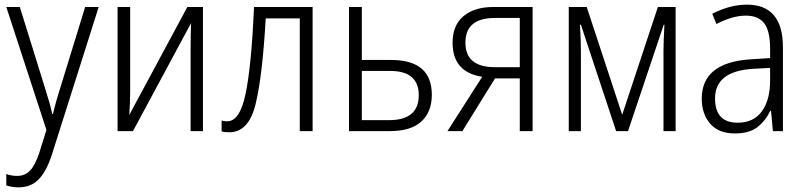

<svg xmlns="http://www.w3.org/2000/svg" viewBox="-20 -562 3450 823"><path d="M7 -532 179 -5 149 91Q131 146 109 169Q87 192 54 192Q29 192 7 184V233Q34 241 60 241Q113 241 146.5 206Q180 171 203 99L403 -532H345L241 -194Q230 -160 221.5 -129.5Q213 -99 207 -73H204Q199 -97 191 -125Q183 -153 170 -194L65 -532Z M538 -532H484V0H550L799 -463Q798 -438 797.5 -409Q797 -380 797 -354V0H850V-532H783L534 -69Q536 -94 537 -121Q538 -148 538 -171Z M1320 0V-532H1069Q1058 -285 1033.5 -163.5Q1009 -42 954 -42Q938 -42 930 -46V1Q941 5 963 5Q1046 5 1075.5 -115.5Q1105 -236 1119 -483H1265V0Z M1531 -305V-532H1476V0H1651Q1741 0 1786 -41Q1831 -82 1831 -156Q1831 -305 1656 -305ZM1775 -154Q1775 -47 1648 -47H1531V-258H1652Q1775 -258 1775 -154Z M1975 -379Q1975 -485 2101 -485H2208V-274H2102Q1975 -274 1975 -379ZM1962 0 2102 -226H2208V0H2263V-532H2094Q2014 -532 1967 -493Q1920 -454 1920 -379Q1920 -252 2047 -233L1898 0Z M2876 -532H2800L2647 -70L2495 -532H2418V0H2470V-344Q2470 -365 2469 -394.5Q2468 -424 2466 -456H2470L2621 0H2672L2825 -456H2828Q2826 -419 2825 -391.5Q2824 -364 2824 -344V0H2876Z M3281 -271V-217Q3281 -133 3245.5 -84.5Q3210 -36 3142 -36Q3045 -36 3045 -140Q3045 -257 3208 -267ZM3182 -542Q3142 -542 3103.5 -531Q3065 -520 3033 -503L3051 -459Q3120 -495 3177 -495Q3230 -495 3255.5 -462.5Q3281 -430 3281 -353V-313L3202 -308Q2988 -296 2988 -139Q2988 -74 3024 -32Q3060 10 3130 10Q3192 10 3226.5 -17Q3261 -44 3282 -87H3285L3293 0H3336V-359Q3336 -542 3182 -542Z"/></svg>

Font: Noto Sans UI SemiCondensed Light
Style: Regular
Weight: 300
Width: 4
Designer: Monotype Design Team
Foundry: Monotype Imaging Inc.
Version: Version 1.901